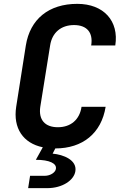

<svg xmlns="http://www.w3.org/2000/svg" viewBox="-20 -760 640 996"><path d="M126 216H225C304 216 364 175 371 128C380 70 309 42 253 37L267 10C409 10 506 -69 528 -206H403C393 -139 347 -100 280 -100C213 -100 179 -139 189 -206L240 -524C250 -591 297 -630 364 -630C431 -630 464 -591 453 -524H578C598 -651 518 -740 381 -740C233 -740 136 -661 114 -524L64 -206C47 -95 100 -17 202 4L166 69C237 69 275 88 270 116C268 133 243 152 212 152H136Z"/></svg>

Font: JetBrains Mono
Style: Bold Italic
Weight: 558
Italic angle: -9°
Monospace: yes
Designer: Philipp Nurullin, Konstantin Bulenkov
Foundry: JetBrains
Version: Version 2.305